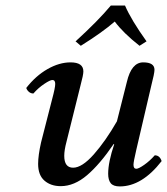

<svg xmlns="http://www.w3.org/2000/svg" viewBox="-20 -666 606 696"><path d="M394 -143.1 392.1 -144Q342.3 -70.8 295.7 -31Q249 8.8 200.2 8.8Q164.1 8.8 141.1 -11.2Q118.2 -31.2 118.2 -71.8Q118.2 -102.5 128.9 -149.9L168.9 -306.2Q180.2 -348.1 180.2 -361.8Q180.2 -376 169.9 -376Q161.6 -376 140.4 -361.8Q119.1 -347.7 101.1 -327.1Q91.3 -327.1 84.5 -333.3Q77.6 -339.4 75.2 -347.2Q109.4 -391.1 152.1 -415.5Q194.8 -439.9 235.8 -439.9Q282.2 -439.9 282.2 -407.2Q282.2 -394.5 272 -356.9L221.2 -152.8Q212.9 -121.6 212.9 -101.1Q212.9 -58.1 245.1 -58.1Q277.3 -58.1 320.1 -106.4Q362.8 -154.8 403.8 -226.1L439.9 -369.1Q456.5 -439.9 499 -439.9Q540 -439.9 540 -413.1Q540 -400.4 527.8 -353L474.1 -123Q463.9 -79.6 463.9 -68.8Q463.9 -54.2 474.1 -54.2Q482.4 -54.2 502.7 -68.4Q522.9 -82.5 541 -103Q559.1 -103 565.9 -82Q494.6 9.8 414.1 9.8Q390.6 9.8 381.3 -2Q372.1 -13.7 372.1 -36.1Q372.1 -78.1 394 -143.1ZM433.1 -646Q455.6 -593.8 511.2 -516.1L485.8 -500Q426.8 -546.4 396 -587.9Q351.1 -548.8 272.9 -500L253.9 -516.1Q336.4 -591.3 381.8 -646Z"/></svg>

Font: Common Serif Medium
Style: Italic
Weight: 500
Italic angle: -12°
Designer: Philipp H. Poll, Khaled Hosny
Foundry: Stefan Peev, Context Ltd.
Version: Version 1.026